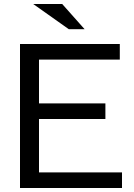

<svg xmlns="http://www.w3.org/2000/svg" viewBox="-20 -940 670 960"><path d="M590 0V-78H175V-345H507V-423H175V-642H579V-720H80V0ZM403 -794 291 -920H146L324 -794Z"/></svg>

Font: Sawarabi Gothic
Style: Regular
Weight: 400
Designer: mshio (mshio@users.sourceforge.jp)
Version: Version 20141215